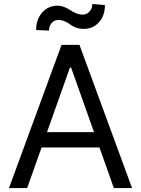

<svg xmlns="http://www.w3.org/2000/svg" viewBox="-20 -955 716 975"><path d="M117.9 0 191.1 -206H485.1L558.2 0H650.6L383.5 -727.3H292.6L25.6 0ZM218.8 -284.1 335.2 -612.2H340.9L457.4 -284.1ZM228.7 -799.7Q228.7 -822.4 242.2 -838.1Q255.7 -853.7 275.6 -853.7Q293.3 -853.7 309.3 -846.6Q325.3 -839.5 335.9 -831Q346.6 -822.4 364.7 -815.3Q382.8 -808.2 404.8 -808.2Q451.7 -808.2 482.2 -841.4Q512.8 -874.6 512.8 -929L448.9 -934.7Q448.9 -912.3 434.8 -896.5Q420.8 -880.7 400.6 -880.7Q383.5 -880.7 366.3 -887.8Q349.1 -894.9 337 -903.4Q324.9 -911.9 307.2 -919Q289.4 -926.1 271.3 -926.1Q225.1 -926.1 194.2 -891.3Q163.4 -856.5 163.4 -802.6Z"/></svg>

Font: Inter-Regular
Style: Regular
Weight: 500
Designer: Rasmus Andersson
Foundry: rsms
Version: ""